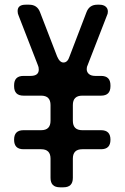

<svg xmlns="http://www.w3.org/2000/svg" viewBox="-20 -760 530 817"><path d="M353 -483 435 -694Q439 -701 439 -711Q439 -724 429.5 -732Q420 -740 403 -740H394Q360 -740 348 -708L276 -520Q268 -494 250 -494Q234 -494 223 -520L150 -709Q138 -740 104 -740H89Q55 -740 55 -713Q55 -702 59 -694L141 -483Q145 -475 145 -464Q145 -437 110 -437H80Q40 -437 40 -397V-393Q40 -353 80 -353H155Q195 -353 195 -313V-246Q195 -206 155 -206H80Q40 -206 40 -166V-165Q40 -125 80 -125H155Q195 -125 195 -85V-3Q195 37 235 37H250Q290 37 290 -3V-85Q290 -125 330 -125H410Q450 -125 450 -165V-166Q450 -206 410 -206H330Q290 -206 290 -246V-313Q290 -353 330 -353H410Q450 -353 450 -393V-397Q450 -437 410 -437H385Q368 -437 358.5 -445Q349 -453 349 -466Q349 -476 353 -483Z"/></svg>

Font: WDXL Lubrifont JP N
Style: Regular
Weight: 400
Designer: [WDXL Lubrifont] Copyright 2020-2022 (c) NightFurySL2001, Skr-ZERO; [ZCOOL QingKe HuangYou] Copyright 2018-2022 (c) The 
Version: Version 2.001;hotconv 1.1.1;makeotfexe 2.6.0